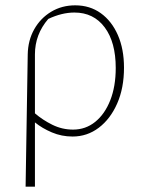

<svg xmlns="http://www.w3.org/2000/svg" viewBox="-20 -505 540 720"><path d="M76 195 84 -301Q85 -354 108.5 -395.5Q132 -437 172 -461Q212 -485 262 -485Q317 -485 358 -455.5Q399 -426 422 -373.5Q445 -321 445 -251Q445 -175 419.5 -117Q394 -59 350.5 -26Q307 7 252 7Q211 7 174.5 -8.5Q138 -24 111 -46V195ZM111 -301V-80Q140 -55 176.5 -37Q213 -19 254 -19Q301 -19 337 -48Q373 -77 393.5 -129Q414 -181 414 -250Q414 -347 372.5 -402.5Q331 -458 259 -458Q212 -458 161 -434Q111 -376 111 -301Z"/></svg>

Font: Piazzolla Thin
Style: Regular
Weight: 100
Designer: Juan Pablo del Peral
Foundry: Huerta Tipografica
Version: Version 1.330